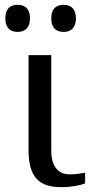

<svg xmlns="http://www.w3.org/2000/svg" viewBox="-20 -764 374 794"><path d="M53 -632C81 -632 104 -647 104 -688C104 -730 81 -744 53 -744C24 -744 2 -730 2 -688C2 -647 24 -632 53 -632ZM243 -632C271 -632 294 -647 294 -688C294 -730 271 -744 243 -744C214 -744 192 -730 192 -688C192 -647 214 -632 243 -632ZM234 10C275 10 315 2 332 -6V-50C311 -46 292 -43 268 -43C222 -43 192 -74 192 -142V-536H98V-145C98 -30 142 10 234 10Z"/></svg>

Font: Noto Serif Thai
Style: Regular
Weight: 400
Designer: Monotype Design Team
Foundry: Monotype Imaging Inc.
Version: Version 1.901